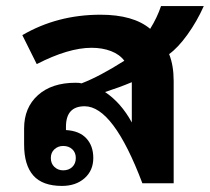

<svg xmlns="http://www.w3.org/2000/svg" viewBox="-20 -609 697 638"><path d="M231.9 -84Q231.9 -102.1 220.2 -113Q208.5 -124 189.9 -124Q172.9 -124 160.9 -113Q148.9 -102.1 148.9 -84Q148.9 -65.4 160.9 -54.2Q172.9 -43 189.9 -43Q208.5 -43 220.2 -54.2Q231.9 -65.4 231.9 -84ZM329.1 -303.2Q382.3 -267.6 418 -202.1V-335.9Q377.4 -318.8 329.1 -303.2ZM479 -513.2Q502.4 -550.8 515.1 -588.9H657.2Q634.3 -537.6 602.8 -493.9Q571.3 -450.2 542 -429.2Q557.1 -391.6 557.1 -339.8V0H453.1Q356.4 -255.9 261.2 -255.9Q199.2 -255.9 199.2 -188V-176.8Q243.7 -174.3 266.8 -149.4Q290 -124.5 290 -84Q290 -42.5 261 -16.8Q231.9 8.8 186 8.8Q121.1 8.8 90.6 -25.9Q60.1 -60.5 60.1 -128.9V-182.1Q60.1 -251.5 106 -292.7Q151.9 -334 231 -334Q245.1 -334 251 -332Q311 -355 393.1 -407.2Q377.4 -428.2 348.9 -439.2Q320.3 -450.2 284.2 -450.2Q207.5 -450.2 102.1 -396L54.2 -492.2Q170.4 -560.1 314 -560.1Q422.9 -560.1 479 -513.2Z"/></svg>

Font: Droid Sans Thai
Style: Bold
Weight: 700
Designer: Steve Matteson
Foundry: Ascender Corporation
Version: Version 1.00